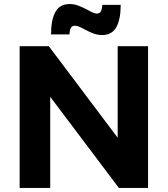

<svg xmlns="http://www.w3.org/2000/svg" viewBox="-20 -928 828 948"><path d="M561 -700H711V0H567L228 -450V0H77V-700H221L561 -248ZM484 -755Q462 -755 442 -762.5Q422 -770 395 -784Q383 -791 371 -796Q359 -801 351 -801Q336 -801 330 -790.5Q324 -780 323 -758H232Q232 -830 253.5 -869Q275 -908 324 -908Q346 -908 366 -900.5Q386 -893 413 -879Q444 -861 457 -861Q472 -861 478 -872Q484 -883 485 -904H576Q576 -833 554.5 -794Q533 -755 484 -755Z"/></svg>

Font: Montserrat SemiBold
Style: Regular
Weight: 600
Designer: Julieta Ulanovsky
Foundry: Julieta Ulanovsky
Version: Version 6.001